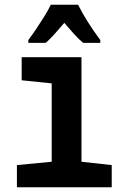

<svg xmlns="http://www.w3.org/2000/svg" viewBox="-20 -786 540 806"><path d="M51 0V-93L197 -107V-436L71 -449V-546H322V-107L449 -93V0ZM99 -618Q115 -639 133 -666Q151 -693 167.5 -719.5Q184 -746 193 -766H308Q324 -733 349 -693.5Q374 -654 401 -618V-606H329Q310 -622 291 -643Q272 -664 250 -690Q228 -664 208 -642Q188 -620 172 -606H99Z"/></svg>

Font: Noto Sans Mono ExtraCondensed
Style: Bold
Weight: 700
Width: 2
Designer: Monotype Design Team
Foundry: Monotype Imaging Inc.
Version: Version 2.014